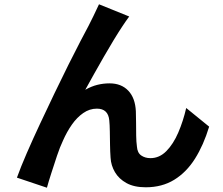

<svg xmlns="http://www.w3.org/2000/svg" viewBox="-20 -829 1040 896"><path d="M583 -752Q576 -743 567.5 -730.5Q559 -718 551 -706Q533 -679 510.5 -642Q488 -605 464.5 -564Q441 -523 418.5 -483Q396 -443 378 -410Q406 -426 434 -433Q462 -440 491 -440Q546 -440 578.5 -406Q611 -372 614 -310Q615 -288 615 -257Q615 -226 615.5 -196Q616 -166 619 -145Q621 -116 639 -103.5Q657 -91 682 -91Q724 -91 756.5 -124Q789 -157 812 -210.5Q835 -264 849 -325L956 -238Q930 -152 890 -88.5Q850 -25 793 10Q736 45 660 45Q606 45 570.5 25.5Q535 6 516.5 -25.5Q498 -57 496 -93Q494 -120 493.5 -152.5Q493 -185 492.5 -216Q492 -247 490 -267Q485 -322 432 -322Q398 -322 368.5 -301.5Q339 -281 315.5 -247.5Q292 -214 274 -173Q260 -144 246 -102Q232 -60 219 -19.5Q206 21 199 47L59 0Q77 -50 105 -114.5Q133 -179 166.5 -250.5Q200 -322 234 -393Q268 -464 299.5 -527Q331 -590 355.5 -637Q380 -684 393 -708Q403 -728 415.5 -753Q428 -778 442 -809Z"/></svg>

Font: Noto IKEA Simplified Chinese
Style: Bold
Weight: 700
Designer: Monotype Design Team
Foundry: Monotype Imaging Inc.
Version: Version 1.100